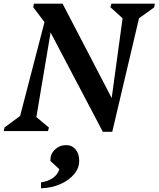

<svg xmlns="http://www.w3.org/2000/svg" viewBox="-56 -710 859 1040"><path d="M-36 0 -31 -20 53 -82 185 -590 124 -671 128 -690H283L549 -179L608 -611L542 -671L547 -690H783L779 -670L697 -611L552 4H501L218 -534L141 -76L209 -19L204 0ZM166 310V278Q206 272 232 253Q258 234 265 206L217 162V157Q217 123 242 99.5Q267 76 303 76Q334 76 353.5 99.5Q373 123 373 161Q373 201 345 234Q317 267 270.5 287.5Q224 308 166 310Z"/></svg>

Font: Platypi Medium
Style: Italic
Weight: 500
Italic angle: -13°
Designer: David Sargent
Foundry: Bolt Cutter Type
Version: Version 1.200; ttfautohint (v1.8.4.7-5d5b)